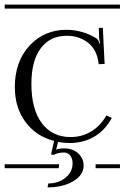

<svg xmlns="http://www.w3.org/2000/svg" viewBox="-29 -728 539 831"><path d="M490.2 -690.9H-8.8V-708H490.2ZM225.1 0H-8.8V-17.1H227.1ZM384.8 -17.1H490.2V0H384.8ZM455.1 -217.8Q426.3 -164.6 379.4 -136.7Q332.5 -108.9 271 -108.9Q249 -108.9 222.2 -113.8L213.9 -80.1Q227.1 -85.9 247.1 -85.9Q286.6 -85.9 309.8 -64Q333 -42 333 -11.2Q333 29.8 287.8 56.4Q242.7 83 176.8 83L180.2 65.9Q224.1 65.9 254.6 41Q285.2 16.1 285.2 -21Q285.2 -41 275.4 -54.4Q265.6 -67.9 248 -67.9Q221.2 -67.9 205.1 -58.1L191.9 -59.1L205.1 -118.2Q127.9 -137.7 81.5 -199.7Q35.2 -261.7 35.2 -351.1Q35.2 -461.4 98.6 -530.3Q162.1 -599.1 259.8 -599.1Q291.5 -599.1 326.2 -589.4Q360.8 -579.6 388.2 -562Q397 -555.7 401.9 -539.1L404.8 -540Q399.9 -557.1 399.9 -564.9L398.9 -606.9L416 -607.9L423.8 -451.2L398.9 -450.2L397.9 -452.1Q391.1 -512.7 352.1 -543Q313 -573.2 259.8 -573.2Q188 -573.2 147.5 -519.3Q106.9 -465.3 106.9 -365.2Q106.9 -254.9 152.1 -194.8Q197.3 -134.8 276.9 -134.8Q325.7 -134.8 366 -159.2Q406.2 -183.6 431.2 -228Z"/></svg>

Font: FoglihtenFr01
Style: Regular
Weight: 500
Version: Version 0.68